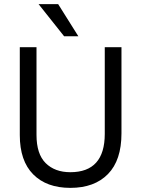

<svg xmlns="http://www.w3.org/2000/svg" viewBox="-20 -903 685 931"><path d="M569 -256Q569 -126 503.5 -59Q438 8 321 8Q206 8 141 -57.5Q76 -123 76 -248V-674H157V-249Q157 -156 201.5 -112Q246 -68 321 -68Q488 -68 488 -254V-674H569ZM360 -727H291L167 -883H262Z"/></svg>

Font: Hind Siliguri
Style: Regular
Weight: 400
Designer: Jyotish Sonowal
Foundry: Indian Type Foundry
Version: Version 1.000;PS 1.0;hotconv 1.0.86;makeotf.lib2.5.63406; tt